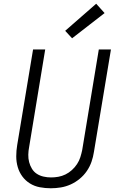

<svg xmlns="http://www.w3.org/2000/svg" viewBox="-20 -1000 640 1028"><path d="M252 8Q222 8 193 2.5Q164 -3 140 -18Q116 -33 99.5 -55.5Q83 -78 75 -105.5Q67 -133 67 -163Q67 -193 72 -223L157 -735H222L136 -213Q132 -193 131.5 -172Q131 -151 136 -132Q141 -113 151 -96.5Q161 -80 177 -69.5Q193 -59 213 -54.5Q233 -50 253 -50Q273 -50 292.5 -53.5Q312 -57 330.5 -66Q349 -75 365 -89.5Q381 -104 392.5 -121.5Q404 -139 410 -158Q416 -177 420 -196L509 -735H574L483 -187Q479 -160 470 -134Q461 -108 445 -84.5Q429 -61 406.5 -42.5Q384 -24 358.5 -12.5Q333 -1 306 3.5Q279 8 252 8Q252 8 252 8Q252 8 252 8ZM366 -795 329 -835 495 -980 540 -930Z"/></svg>

Font: Iosevka SS04 Lt Ex Obl
Style: Regular
Weight: 300
Width: 7
Italic angle: -9°
Monospace: yes
Designer: Belleve Invis
Foundry: Belleve Invis
Version: Version 19.0.0; ttfautohint (v1.8.4)